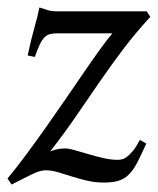

<svg xmlns="http://www.w3.org/2000/svg" viewBox="-22 -477 421 512"><path d="M378.9 -432.1Q338.9 -388.7 306.6 -345.9Q274.4 -303.2 243.9 -259Q213.4 -214.8 181.9 -168.7Q150.4 -122.6 111.8 -73.2Q113.3 -74.2 125 -77.6Q136.7 -81.1 151.9 -81.1Q161.6 -81.1 178 -76.4Q194.3 -71.8 213.9 -65.9Q233.4 -60.1 253.7 -55.4Q273.9 -50.8 292 -50.8Q296.4 -50.8 302.7 -52Q309.1 -53.2 316.4 -58.6Q323.7 -64 332.5 -74.7Q341.3 -85.4 351.1 -104L368.2 -94.2Q354.5 -64 344.2 -43.9Q334 -23.9 322 -12Q310.1 0 294.4 4.9Q278.8 9.8 254.9 9.8Q231 9.8 209.5 4.6Q188 -0.5 168.9 -6.6Q149.9 -12.7 132.6 -17.8Q115.2 -22.9 100.1 -22.9Q92.3 -22.9 84 -20.5Q75.7 -18.1 65.2 -13.2Q54.7 -8.3 41 -1.2Q27.3 5.9 8.8 15.1L-2 -1Q22.5 -30.3 48.6 -65.7Q74.7 -101.1 101.1 -138.4Q127.4 -175.8 153.1 -213.1Q178.7 -250.5 201.7 -283.9Q224.6 -317.4 244.1 -344.5Q263.7 -371.6 277.8 -388.2H130.9Q119.1 -388.2 111.1 -386Q103 -383.8 96.4 -377.2Q89.8 -370.6 84 -358.2Q78.1 -345.7 70.8 -325.2L51.8 -329.1Q61 -373 70.1 -404.5Q79.1 -436 83 -457Q92.3 -454.6 103 -450.7Q113.8 -446.8 130.9 -446.8H369.1Z"/></svg>

Font: Gentium Plus
Style: Italic
Weight: 400
Italic angle: -8°
Designer: J. Victor Gaultney, Annie Olsen, Iska Routamaa
Foundry: SIL International
Version: Version 1.510